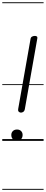

<svg xmlns="http://www.w3.org/2000/svg" viewBox="-25 -1246 406 1698"><path d="M159 -250Q148 -251 140.5 -258.5Q133 -266 135.5 -280.5L245.5 -904Q248 -917 259.5 -922.8Q271 -928.5 283.5 -928.5Q294 -928.5 300.8 -923.5Q307.5 -918.5 305 -906.5L195 -283Q192 -264.5 181.2 -257Q170.5 -249.5 159 -250ZM125.5 0Q102.5 0 88.8 -14.8Q75 -29.5 75 -52.5Q75 -73.5 88.8 -87Q102.5 -100.5 125.5 -100.5Q148 -100.5 161.5 -87Q175 -73.5 175 -52.5Q175 -29.5 161.5 -14.8Q148 0 125.5 0ZM159 -250Q148 -251 140.5 -258.5Q133 -266 135.5 -280.5L245.5 -904Q248 -917 259.5 -922.8Q271 -928.5 283.5 -928.5Q294 -928.5 300.8 -923.5Q307.5 -918.5 305 -906.5L195 -283Q192 -264.5 181.2 -257Q170.5 -249.5 159 -250ZM125.5 0Q102.5 0 88.8 -14.8Q75 -29.5 75 -52.5Q75 -73.5 88.8 -87Q102.5 -100.5 125.5 -100.5Q148 -100.5 161.5 -87Q175 -73.5 175 -52.5Q175 -29.5 161.5 -14.8Q148 0 125.5 0ZM-5 424.5H360.5V432.5H-5ZM-5 -16H360.5V0H-5ZM-5 -501.5H360.5V-493.5H-5ZM-5 -1226H360.5V-1218H-5Z"/></svg>

Font: Edu AU VIC WA NT Guides
Style: Regular
Weight: 400
Designer: Tina and Corey Anderson, Eben Sorkin, Mirko Velimirovic
Foundry: Google for Education
Version: Version 1.001